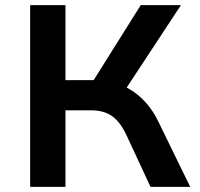

<svg xmlns="http://www.w3.org/2000/svg" viewBox="-20 -725 775 745"><path d="M97 0V-705H234V-414H354L329 -391L526 -705H682L459 -366L399 -408Q442 -402 478.5 -381.5Q515 -361 544.5 -328.5Q574 -296 595 -252L718 0H564L470 -202Q447 -251 415.5 -274Q384 -297 332 -297H234V0Z"/></svg>

Font: Nunito Sans 7pt
Style: Bold
Weight: 700
Designer: Vernon Adams
Foundry: Vernon Adams
Version: Version 3.101;gftools[0.9.27]